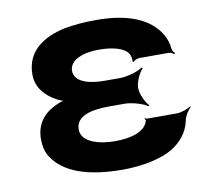

<svg xmlns="http://www.w3.org/2000/svg" viewBox="-66 -610 742 692"><g transform="rotate(-10 305.0 -264.0)"><path d="M320 -96C261 -96 198 -114 198 -160C198 -210 255 -223 321 -223H378C404 -223 447 -210 460 -199L464 -202C452 -213 435 -247 435 -269V-272C435 -293 452 -327 464 -338L460 -341C447 -330 404 -317 378 -317H321C262 -317 211 -332 211 -373C211 -380 213 -387 217 -394C232 -419 271 -431 320 -431C364 -431 412 -422 427 -395C431 -389 433 -372 432 -367L436 -366C438 -370 449 -376 458 -376H566C573 -376 581 -371 584 -368L588 -371C584 -375 578 -382 578 -388C576 -409 570 -427 560 -444C524 -503 449 -538 330 -538C286 -538 246 -535 210 -528C134 -511 68 -471 68 -384C68 -337 98 -304 134 -284C145 -277 164 -270 174 -269V-273C164 -274 146 -268 134 -262C90 -242 58 -207 58 -149C58 -124 63 -101 76 -82C116 -21 202 10 330 10C406 10 474 -6 514 -30C546 -50 575 -81 584 -126C587 -142 600 -162 610 -170L608 -173C598 -165 573 -156 556 -156H447C445 -156 443 -158 442 -159L438 -157C439 -156 442 -153 442 -151C433 -111 379 -96 320 -96Z"/></g></svg>

Font: Asimov
Style: EdgeWide
Weight: 500
Designer: Google
Version: Version 2.000980: 2014